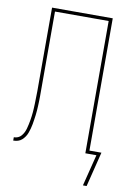

<svg xmlns="http://www.w3.org/2000/svg" viewBox="-98 -795 696 1025"><g transform="rotate(10 250.0 -282.0)"><path d="M446 171H426L469 0H409V-717H118V-304Q118 -292 118 -279.5Q118 -267 118 -254.5Q118 -242 117.5 -229.5Q117 -217 116.5 -204.5Q116 -192 115 -179.5Q114 -167 112.5 -154.5Q111 -142 109 -129.5Q107 -117 105 -104.5Q103 -92 99.5 -80Q96 -68 92 -56.5Q88 -45 81 -34.5Q74 -24 64.5 -15.5Q55 -7 43 -3.5Q31 0 18 0V-18Q30 -18 40.5 -22.5Q51 -27 58.5 -36Q66 -45 71 -55Q76 -65 79 -76Q82 -87 84.5 -98.5Q87 -110 89 -121.5Q91 -133 92.5 -144.5Q94 -156 95 -167Q96 -178 96.5 -189.5Q97 -201 97.5 -212.5Q98 -224 98 -235.5Q98 -247 98.5 -258.5Q99 -270 99 -281.5Q99 -293 99 -305V-735H428V-18H493Z"/></g></svg>

Font: Iosevka Term Curly Thin
Style: Regular
Weight: 100
Designer: Belleve Invis
Foundry: Belleve Invis
Version: Version 32.3.0